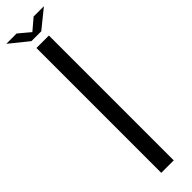

<svg xmlns="http://www.w3.org/2000/svg" viewBox="-339 -890 870 870"><g transform="rotate(-45 96.5 -455.0)"><path d="M59 0V-800H139V0ZM-24 -910H42L97 -864L151 -910H217L128 -838H65Z"/></g></svg>

Font: Big Shoulders Text
Style: Regular
Weight: 400
Designer: Patric King
Foundry: XO Type Co
Version: Version 1.000; ttfautohint (v1.8.2)